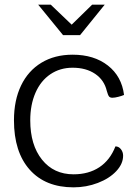

<svg xmlns="http://www.w3.org/2000/svg" viewBox="-20 -795 591 825"><path d="M40 -278Q40 -364 70.5 -427.5Q101 -491 158 -525.5Q215 -560 292 -560Q384 -560 443.5 -513.5Q503 -467 513 -387Q504 -383 488.5 -379Q473 -375 463 -375Q453 -375 448.5 -380.5Q444 -386 439 -404Q428 -451 389 -477.5Q350 -504 292 -504Q238 -504 196.5 -476Q155 -448 132.5 -396.5Q110 -345 110 -278Q110 -172 160.5 -109Q211 -46 296 -46Q361 -46 407 -76.5Q453 -107 476 -166Q490 -166 499.5 -154Q509 -142 509 -126Q509 -91 479.5 -59.5Q450 -28 400.5 -9Q351 10 296 10Q175 10 107.5 -66Q40 -142 40 -278ZM144 -775H198L288 -689L376 -775H430L324 -644H251Z"/></svg>

Font: Krub
Style: Regular
Weight: 400
Designer: Ekaluck Peanpanawate
Foundry: Cadson Demak Co.,Ltd.
Version: Version 1.000; ttfautohint (v1.6)